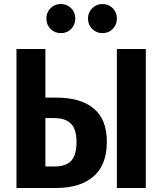

<svg xmlns="http://www.w3.org/2000/svg" viewBox="-20 -936 808 956"><path d="M512 -231Q512 -114 445 -57Q378 0 261 0H62V-692H206V-450H259Q382 -450 447 -395.5Q512 -341 512 -231ZM706 -692V0H562V-692ZM361 -230Q361 -291 334 -319.5Q307 -348 249 -348H206V-107H252Q307 -107 334 -135Q361 -163 361 -230ZM355 -844Q355 -813 334.5 -792Q314 -771 283 -771Q252 -771 231.5 -792Q211 -813 211 -844Q211 -874 231.5 -895Q252 -916 283 -916Q314 -916 334.5 -895Q355 -874 355 -844ZM562 -844Q562 -813 541.5 -792Q521 -771 490 -771Q460 -771 439 -792Q418 -813 418 -844Q418 -874 439 -895Q460 -916 490 -916Q521 -916 541.5 -895Q562 -874 562 -844Z"/></svg>

Font: Fira Sans Condensed SemiBold
Style: Regular
Weight: 600
Width: 3
Designer: bBox Type GmbH & Carrois Corporate GbR & Edenspiekermann AG
Foundry: bBox Type GmbH & Carrois Corporate GbR & Edenspiekermann AG
Version: Version 4.301